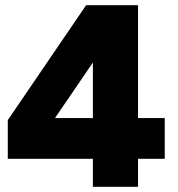

<svg xmlns="http://www.w3.org/2000/svg" viewBox="-20 -720 685 740"><path d="M338 0V-108H10V-257L312 -700H512V-265H615V-108H512V0ZM192 -265H338V-479Z"/></svg>

Font: Figtree Black
Style: Regular
Weight: 900
Designer: Erik Kennedy
Foundry: Erik Kennedy
Version: Version 2.001;gftools[0.9.30]